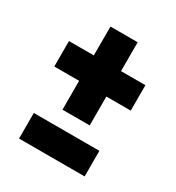

<svg xmlns="http://www.w3.org/2000/svg" viewBox="-112 -551 512 559"><g transform="rotate(30 144.0 -272.0)"><path d="M100 -200H191.5V-297H273.5V-382.5H191.5V-479.5H100V-382.5H16.5V-297H100ZM32.5 -64H253V-150H32.5Z"/></g></svg>

Font: Anybody Thin SemiBold
Style: Regular
Weight: 600
Version: Version 1.113;gftools[0.9.25]